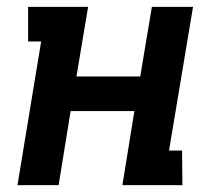

<svg xmlns="http://www.w3.org/2000/svg" viewBox="-20 -540 640 560"><path d="M31 0 100 -419H62V-520H237L203 -317H389L423 -520H543L473 -101H511L512 0H337L372 -216H186L151 0Z"/></svg>

Font: Iosevka Etoile
Style: Bold Italic
Weight: 700
Italic angle: -9°
Designer: Belleve Invis
Foundry: Belleve Invis
Version: Version 28.1.0; ttfautohint (v1.8.4)